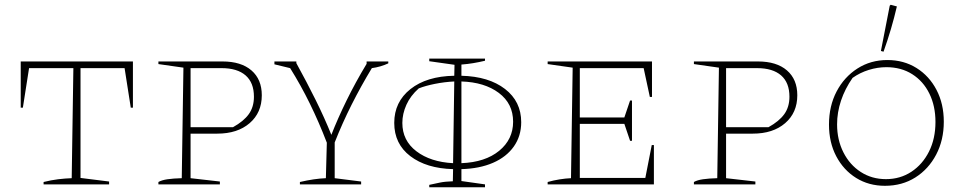

<svg xmlns="http://www.w3.org/2000/svg" viewBox="-20 -774 4059 806"><path d="M538 -516V-322H529L503 -488H318V-27L438 -12V0H163V-10Q195 -18 224 -21.5Q253 -25 281 -26L288 -488H102L76 -322H67V-516Z M914 -516Q992 -516 1035.5 -478.5Q1079 -441 1079 -374Q1079 -301 1028 -257Q977 -213 892 -213H780V-26L903 -12V0H645V-10Q659 -18 683 -21.5Q707 -25 743 -26L750 -490L645 -505V-516ZM910 -488H780V-240H958Q1003 -265 1024.5 -295Q1046 -325 1046 -368Q1046 -427 1011 -457.5Q976 -488 910 -488Z M1239 0V-10Q1269 -17 1296 -21Q1323 -25 1348 -26L1352 -175Q1319 -261 1281 -338.5Q1243 -416 1198 -488L1132 -504V-516H1224V-509Q1268 -429 1305 -354.5Q1342 -280 1371 -208Q1398 -277 1435 -352.5Q1472 -428 1519 -506V-516H1610V-508Q1578 -493 1541 -488Q1495 -412 1456 -334.5Q1417 -257 1385 -176V-26L1496 -12V0Z M1782 12V2Q1805 -3 1826.5 -7.5Q1848 -12 1881 -13L1882 -64Q1770 -67 1702.5 -118.5Q1635 -170 1635 -258Q1635 -346 1703 -400Q1771 -454 1887 -456L1888 -502L1782 -517V-528H2016V-519Q1991 -513 1967 -509Q1943 -505 1917 -503V-456Q2032 -453 2100 -400.5Q2168 -348 2168 -261Q2168 -203 2137 -159Q2106 -115 2049.5 -90.5Q1993 -66 1917 -64V-14L2016 0V12ZM2134 -263Q2134 -339 2074 -384Q2014 -429 1917 -432V-89Q2017 -93 2075.5 -141Q2134 -189 2134 -263ZM1669 -258Q1669 -184 1728 -139Q1787 -94 1882 -89L1887 -432Q1846 -430 1806 -422Q1766 -414 1738 -403Q1703 -372 1686 -334Q1669 -296 1669 -258Z M2716 -165H2725V0H2279V-10Q2304 -17 2329 -21Q2354 -25 2377 -26L2384 -490L2279 -505V-516H2717V-367H2708L2682 -488H2414V-281H2601L2625 -352H2633V-183H2625L2601 -254H2414V-27H2689Z M3162 -516Q3240 -516 3283.5 -478.5Q3327 -441 3327 -374Q3327 -301 3276 -257Q3225 -213 3140 -213H3028V-26L3151 -12V0H2893V-10Q2907 -18 2931 -21.5Q2955 -25 2991 -26L2998 -490L2893 -505V-516ZM3158 -488H3028V-240H3206Q3251 -265 3272.5 -295Q3294 -325 3294 -368Q3294 -427 3259 -457.5Q3224 -488 3158 -488Z M3695 6Q3627 6 3574 -27Q3521 -60 3490.5 -118Q3460 -176 3460 -251Q3460 -329 3492 -390Q3524 -451 3579.5 -486.5Q3635 -522 3705 -522Q3774 -522 3827.5 -488.5Q3881 -455 3911.5 -396.5Q3942 -338 3942 -263Q3942 -186 3910 -125Q3878 -64 3822.5 -29Q3767 6 3695 6ZM3699 -22Q3759 -22 3806 -53Q3853 -84 3880 -138Q3907 -192 3907 -262Q3907 -329 3881.5 -381Q3856 -433 3809.5 -462.5Q3763 -492 3701 -492Q3664 -492 3627 -480.5Q3590 -469 3559 -447Q3527 -401 3510.5 -351.5Q3494 -302 3494 -252Q3494 -187 3520.5 -134.5Q3547 -82 3593.5 -52Q3640 -22 3699 -22ZM3689 -557 3678 -560 3715 -750 3719 -754 3745 -747Q3723 -652 3689 -557Z"/></svg>

Font: Piazzolla SC Thin
Style: Regular
Weight: 100
Designer: Juan Pablo del Peral
Foundry: Huerta Tipografica
Version: Version 1.330